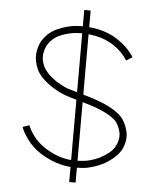

<svg xmlns="http://www.w3.org/2000/svg" viewBox="-59 -857 798 986"><g transform="rotate(5 340.0 -363.5)"><path d="M498 -642Q454 -670 404 -679.5Q354 -689 306 -686Q261 -682 220.5 -664Q180 -646 157 -606Q139 -566 146 -530.5Q153 -495 176 -471Q189 -454 226 -428L233 -424Q253 -412 270 -404Q287 -396 308 -391L363 -375Q453 -350 499 -326.5Q545 -303 568 -279Q594 -251 605 -205Q616 -159 591 -109Q564 -62 497 -27Q472 -15 444.5 -7Q417 1 394 2Q336 7 284 -6Q232 -19 180 -51Q135 -80 107.5 -118Q80 -156 72 -181L106 -193Q114 -170 137 -138.5Q160 -107 200 -81Q248 -51 293 -40Q338 -29 392 -34Q434 -37 481 -59Q509 -74 528 -89.5Q547 -105 559 -127Q577 -165 569.5 -198Q562 -231 542 -255Q520 -276 478.5 -296Q437 -316 353 -339L298 -355Q253 -368 206 -398Q177 -417 151 -443L148 -447Q120 -477 111 -524.5Q102 -572 125 -622Q153 -672 203 -695Q253 -718 304 -722Q356 -726 412.5 -715Q469 -704 518 -672Q571 -637 603 -587L572 -567Q559 -588 541 -606.5Q523 -625 498 -642ZM368 -807V80H335V-807Z"/></g></svg>

Font: SUIT Variable
Style: Regular
Weight: 400
Designer: Sunn Youn; Korean Glyphs from Source Han Sans (Sandoll Communications; Soo-young Jang, Joo-yeon Kang)
Foundry: Sunn
Version: Version 1.150;FEAKit 1.0